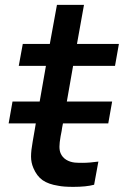

<svg xmlns="http://www.w3.org/2000/svg" viewBox="-20 -738 500 767"><path d="M228 -227Q227.5 -219.5 222 -193Q217.5 -167.5 217.5 -152Q217.5 -136.5 222 -126Q229 -109.5 244.2 -100Q259.5 -90.5 279 -88.5Q284 -88 291.2 -87.8Q298.5 -87.5 308.5 -87.5Q323.5 -87.5 339.5 -88.8Q355.5 -90 373 -92.5L356 0Q324.5 8.5 273 8.5Q234 8.5 212.5 4Q173.5 -2 150.2 -18.2Q127 -34.5 113.5 -66.5Q104 -88.5 104 -112.5Q104 -136.5 110.5 -172L119 -221L123 -245H14.5L30 -332.5H138.5L163.5 -475H55L71 -562.5H179L207.5 -718.5H315.5L287.5 -562.5H455L439.5 -475H272L247 -332.5H428L412.5 -245H231.5Z"/></svg>

Font: Russisch Sans SemiBold
Style: Italic
Weight: 600
Width: 4
Italic angle: -10°
Designer: Michael Sharanda (font) & Cristiano Sobral (main changes)
Foundry: Michael Sharanda
Version: Version 2.00;September 8, 2020;FontCreator 13.0.0.2681 64-bi